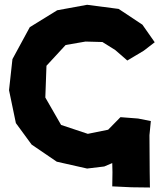

<svg xmlns="http://www.w3.org/2000/svg" viewBox="-20 -708 690 821"><path d="M641.6 -527.3 588.9 -602.5 487.3 -669.9 352.5 -687.5 224.6 -664.1 107.4 -591.8 33.2 -455.1 18.6 -322.3 47.9 -181.6 115.2 -89.8 222.7 -16.6 352.5 12.7 425.8 3.9 460 -10.7 460.9 28.3 460 88.9 542 92.8 621.1 93.8 620.1 26.4 619.1 -129.9 625 -190.4 570.3 -201.2 495.1 -207 442.4 -153.3 355.5 -135.7 241.2 -173.8 173.8 -291 178.7 -426.8 260.7 -515.6 345.7 -530.3 418 -528.3 472.7 -494.1 524.4 -449.2 594.7 -491.2Z"/></svg>

Font: MaokenAssortedSans-TC
Style: Regular
Weight: 500
Version: Version 0.83